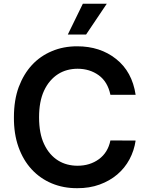

<svg xmlns="http://www.w3.org/2000/svg" viewBox="-20 -981 784 1011"><path d="M386.4 9.9Q313.9 10.3 252.5 -15.4Q191.1 -41.2 146.5 -89.5Q101.9 -137.8 77.2 -207.2Q52.6 -276.6 53.3 -363.6Q53.3 -454.2 78.8 -523.1Q130.7 -660.2 253.2 -711.6Q313.2 -737.2 386.4 -737.2Q507.5 -737.2 591.3 -670.5Q675.8 -603.7 694.2 -481.9H561.4Q546.9 -550.8 499.6 -584.9Q452.1 -619 388.5 -619Q360.1 -619 334.2 -612Q308.2 -605.1 285.7 -590.7Q263.1 -576.3 244.3 -554.5Q225.5 -532.7 211.6 -502.8Q185.7 -446.4 185.7 -363.6Q185.7 -277.7 212.4 -221.9Q226.2 -192.5 245 -171Q263.8 -149.5 286.2 -135.7Q308.6 -121.8 334.3 -115.1Q360.1 -108.3 388.1 -108.3Q453.5 -108.3 500.7 -142.8Q548.3 -177.6 561.4 -241.5L694.2 -240.8Q686.4 -187.9 661.8 -141.9Q637.1 -95.9 597.3 -62.1Q557.5 -28.4 504.3 -9.1Q451 10.3 386.4 9.9ZM433.2 -799H337L416.2 -961.3H542.3Z"/></svg>

Font: Linik Sans SemiBold
Style: Regular
Weight: 600
Designer: Fonts by Rasmus Andersson / Changes by Cristiano Sobral with parts from Marc Monis
Foundry: rsms
Version: Version 3.020; ttfautohint (v1.6)